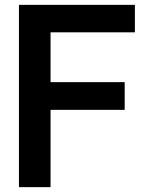

<svg xmlns="http://www.w3.org/2000/svg" viewBox="-20 -770 603 790"><path d="M188 -637V-432H493V-318H188V0H58V-750H535V-637Z"/></svg>

Font: Oakes Grotesk
Style: Bold
Weight: 600
Designer: Samuel Oakes
Foundry: Samuel Oakes
Version: Version 1.000;PS 001.000;hotconv 1.0.88;makeotf.lib2.5.64775